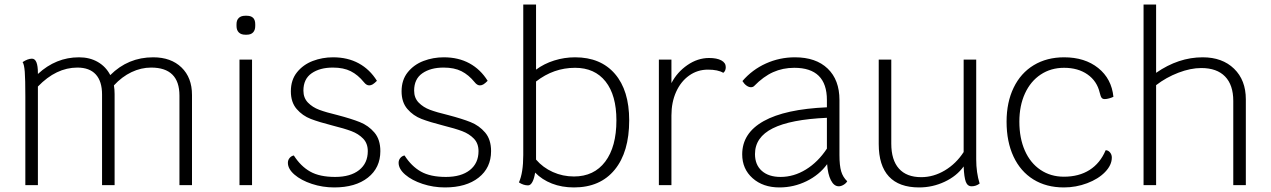

<svg xmlns="http://www.w3.org/2000/svg" viewBox="-20 -811 5568 841"><path d="M821 -395V0H766V-392Q766 -515 642 -515Q598 -515 556 -495Q514 -475 479 -437Q482 -419 482 -399V0H427V-397Q427 -455 399.5 -485Q372 -515 319 -515Q226 -515 146 -432V0H91V-388Q91 -464 88.5 -496.5Q86 -529 79 -539Q102 -554 120 -554Q146 -554 146 -491V-487Q225 -560 326 -560Q373 -560 408.5 -539.5Q444 -519 463 -482Q541 -560 651 -560Q729 -560 775 -515.5Q821 -471 821 -395Z M1029 -550H1084V0H1029ZM1016 -697V-705Q1016 -723 1026 -732.5Q1036 -742 1054 -742H1061Q1098 -742 1098 -705V-697Q1098 -679 1088.5 -669Q1079 -659 1061 -659H1054Q1036 -659 1026 -669Q1016 -679 1016 -697Z M1241 -98Q1241 -110 1248.5 -119Q1256 -128 1267 -130Q1297 -83 1338.5 -59.5Q1380 -36 1448 -36Q1515 -36 1553 -66Q1591 -96 1591 -149Q1591 -183 1570.5 -204Q1550 -225 1519.5 -236.5Q1489 -248 1437 -261Q1378 -276 1341.5 -290Q1305 -304 1279.5 -333.5Q1254 -363 1254 -411Q1254 -461 1281 -494.5Q1308 -528 1350 -544Q1392 -560 1439 -560Q1503 -560 1551.5 -533.5Q1600 -507 1631 -457Q1620 -446 1612.5 -441.5Q1605 -437 1597 -437Q1585 -437 1574 -451Q1548 -483 1516.5 -499Q1485 -515 1438 -515Q1381 -515 1345 -490Q1309 -465 1309 -414Q1309 -382 1329 -361.5Q1349 -341 1378.5 -330Q1408 -319 1458 -307Q1519 -291 1556.5 -276Q1594 -261 1620 -230.5Q1646 -200 1646 -149Q1646 -76 1591.5 -33Q1537 10 1444 10Q1393 10 1346 -5.5Q1299 -21 1270 -46Q1241 -71 1241 -98Z M1726 -98Q1726 -110 1733.5 -119Q1741 -128 1752 -130Q1782 -83 1823.5 -59.5Q1865 -36 1933 -36Q2000 -36 2038 -66Q2076 -96 2076 -149Q2076 -183 2055.5 -204Q2035 -225 2004.5 -236.5Q1974 -248 1922 -261Q1863 -276 1826.5 -290Q1790 -304 1764.5 -333.5Q1739 -363 1739 -411Q1739 -461 1766 -494.5Q1793 -528 1835 -544Q1877 -560 1924 -560Q1988 -560 2036.5 -533.5Q2085 -507 2116 -457Q2105 -446 2097.5 -441.5Q2090 -437 2082 -437Q2070 -437 2059 -451Q2033 -483 2001.5 -499Q1970 -515 1923 -515Q1866 -515 1830 -490Q1794 -465 1794 -414Q1794 -382 1814 -361.5Q1834 -341 1863.5 -330Q1893 -319 1943 -307Q2004 -291 2041.5 -276Q2079 -261 2105 -230.5Q2131 -200 2131 -149Q2131 -76 2076.5 -33Q2022 10 1929 10Q1878 10 1831 -5.5Q1784 -21 1755 -46Q1726 -71 1726 -98Z M2736 -284Q2736 -145 2672.5 -67.5Q2609 10 2494 10Q2441 10 2397.5 -7Q2354 -24 2324 -55Q2320 -29 2312 -14Q2304 1 2293 1Q2273 1 2253 -12Q2272 -54 2272 -132V-791H2328V-506Q2363 -532 2407.5 -546Q2452 -560 2499 -560Q2611 -560 2673.5 -487.5Q2736 -415 2736 -284ZM2680 -284Q2680 -394 2632.5 -454Q2585 -514 2499 -514Q2405 -514 2328 -454V-112Q2358 -77 2401.5 -57.5Q2445 -38 2494 -38Q2582 -38 2631 -103Q2680 -168 2680 -284Z M3159 -517Q3159 -500 3148 -492Q3125 -506 3081 -506Q3035 -506 2998.5 -480Q2962 -454 2941.5 -408.5Q2921 -363 2921 -305V0H2866V-550H2921V-447Q2946 -495 2991 -526Q3036 -557 3086 -557Q3120 -557 3139.5 -546.5Q3159 -536 3159 -517Z M3691 -17Q3686 -8 3675 -1.5Q3664 5 3654 5Q3633 5 3619.5 -21.5Q3606 -48 3603 -92Q3569 -45 3513 -17.5Q3457 10 3394 10Q3322 10 3276.5 -30.5Q3231 -71 3231 -135Q3231 -228 3325 -280.5Q3419 -333 3602 -341V-373Q3602 -514 3459 -514Q3409 -514 3366.5 -495Q3324 -476 3283 -434Q3278 -429 3269 -429Q3260 -429 3250 -436Q3240 -443 3232 -456Q3275 -506 3335 -533Q3395 -560 3462 -560Q3554 -560 3605.5 -510.5Q3657 -461 3657 -373V-132Q3657 -86 3664.5 -60.5Q3672 -35 3691 -17ZM3602 -160V-295Q3443 -288 3365 -249Q3287 -210 3287 -136Q3287 -89 3317 -62.5Q3347 -36 3399 -36Q3457 -36 3510 -68.5Q3563 -101 3602 -160Z M4271 -7Q4255 5 4236 5Q4218 5 4210.5 -14.5Q4203 -34 4201 -82Q4171 -40 4118 -15Q4065 10 4006 10Q3918 10 3873.5 -38Q3829 -86 3829 -180V-550H3884V-182Q3884 -110 3917.5 -72.5Q3951 -35 4015 -35Q4069 -35 4118.5 -64.5Q4168 -94 4201 -145V-550H4256V-113Q4256 -55 4271 -7Z M4389 -278Q4389 -363 4420 -427Q4451 -491 4508 -525.5Q4565 -560 4641 -560Q4732 -560 4790.5 -513Q4849 -466 4857 -387Q4849 -383 4838 -380Q4827 -377 4819 -377Q4810 -377 4805.5 -382.5Q4801 -388 4797 -405Q4785 -456 4743.5 -485Q4702 -514 4641 -514Q4583 -514 4538.5 -484.5Q4494 -455 4469.5 -401.5Q4445 -348 4445 -278Q4445 -206 4469 -151.5Q4493 -97 4537.5 -67Q4582 -37 4640 -37Q4706 -37 4752.5 -66.5Q4799 -96 4823 -153Q4834 -153 4842 -143.5Q4850 -134 4850 -121Q4850 -88 4820.5 -57.5Q4791 -27 4742 -8.5Q4693 10 4640 10Q4563 10 4506.5 -25Q4450 -60 4419.5 -125Q4389 -190 4389 -278Z M5437 -376V0H5382V-369Q5382 -439 5346 -476Q5310 -513 5242 -513Q5195 -513 5141.5 -492.5Q5088 -472 5044 -438V0H4989V-791H5044V-492Q5142 -560 5248 -560Q5334 -560 5385.5 -510Q5437 -460 5437 -376Z"/></svg>

Font: Krub Light
Style: Regular
Weight: 300
Designer: Ekaluck Peanpanawate
Foundry: Cadson Demak Co.,Ltd.
Version: Version 1.000; ttfautohint (v1.6)